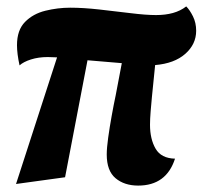

<svg xmlns="http://www.w3.org/2000/svg" viewBox="-20 -553 632 599"><path d="M411 26Q368 26 340.5 3Q313 -20 313 -71Q313 -91 317.5 -123.5Q322 -156 328.5 -192Q335 -228 341 -256L360 -356L253 -365L183 0L30 21L158 -374Q152 -374 144.5 -374.5Q137 -375 129 -375Q100 -375 76.5 -367.5Q53 -360 41 -349Q37 -367 35 -383Q33 -399 33 -412Q33 -459 58 -484.5Q83 -510 121.5 -519.5Q160 -529 199 -529Q239 -529 289 -523.5Q339 -518 387 -512Q435 -506 467 -506Q496 -506 519.5 -512.5Q543 -519 561 -533Q572 -522 582 -502Q592 -482 592 -457Q592 -415 558 -385Q524 -355 464 -350L454 -251Q452 -231 450 -206Q448 -181 448 -164Q448 -119 465.5 -89Q483 -59 526 -58Q499 26 411 26Z"/></svg>

Font: Sansita Swashed Black
Style: Regular
Weight: 900
Designer: Pablo Cosgaya
Foundry: Omnibus-Type
Version: Version 1.003; ttfautohint (v1.8.3)